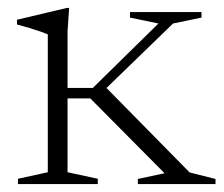

<svg xmlns="http://www.w3.org/2000/svg" viewBox="-20 -466 566 486"><path d="M208.5 -217H137.5V-243.5H215L381 -406.5L309 -421.5V-435.5H490V-421.5L418 -406.5L239.5 -233.5L244 -249L460 -29.5L525.5 -13V0H329V-13L396.5 -27.5ZM155 -446 151 -386.5V-30L227.5 -13.5V0H25.5V-13.5L101 -30V-379Q95.5 -381.5 82.8 -386Q70 -390.5 54.2 -395.2Q38.5 -400 23 -404V-416L149.5 -446Z"/></svg>

Font: Newsreader 24pt Light
Style: Regular
Weight: 300
Designer: Hugues Gentile
Foundry: Production Type
Version: Version 1.003